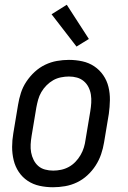

<svg xmlns="http://www.w3.org/2000/svg" viewBox="-20 -780 540 808"><path d="M203 8Q174 8 146.5 2Q119 -4 96.5 -19Q74 -34 59 -56.5Q44 -79 37.5 -106Q31 -133 31 -161.5Q31 -190 36 -219L56 -339Q60 -364 68 -389Q76 -414 91 -436.5Q106 -459 126 -477.5Q146 -496 170 -507.5Q194 -519 219.5 -523.5Q245 -528 270 -528Q299 -528 326.5 -522Q354 -516 376.5 -501Q399 -486 414.5 -463.5Q430 -441 436.5 -414Q443 -387 442.5 -358.5Q442 -330 438 -301L418 -181Q414 -156 405.5 -131Q397 -106 382.5 -83.5Q368 -61 348 -42.5Q328 -24 304 -12.5Q280 -1 254 3.5Q228 8 203 8ZM204 -62Q220 -62 237 -65.5Q254 -69 269.5 -77.5Q285 -86 297.5 -99Q310 -112 319 -127.5Q328 -143 333 -159.5Q338 -176 340 -192L360 -312Q363 -330 364 -347.5Q365 -365 362.5 -381.5Q360 -398 352.5 -413Q345 -428 332.5 -438.5Q320 -449 304 -453.5Q288 -458 270 -458Q254 -458 236.5 -454.5Q219 -451 204 -442.5Q189 -434 176 -421Q163 -408 154 -392.5Q145 -377 140.5 -360.5Q136 -344 133 -328L113 -208Q110 -190 109 -172.5Q108 -155 111 -138.5Q114 -122 121.5 -107Q129 -92 141 -81.5Q153 -71 169.5 -66.5Q186 -62 204 -62ZM302 -584 197 -720 261 -760 354 -616Z"/></svg>

Font: Iosevka Term Curly
Style: Italic
Weight: 400
Italic angle: -9°
Designer: Belleve Invis
Foundry: Belleve Invis
Version: Version 32.3.0